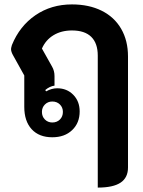

<svg xmlns="http://www.w3.org/2000/svg" viewBox="-20 -613 650 870"><path d="M90 -129V-271L40 -361Q30 -378 30 -391Q30 -395 34 -409Q69 -495 140.5 -544Q212 -593 306 -593Q383 -593 440.5 -564.5Q498 -536 529 -482.5Q560 -429 560 -357V146Q560 192 526.5 214.5Q493 237 423 237V-361Q423 -417 393.5 -446Q364 -475 306 -475Q258 -475 222.5 -453.5Q187 -432 170 -393L216 -311Q227 -292 227 -268V-225Q205 -222 185 -205L189 -199Q214 -213 239 -213Q283 -213 312 -183.5Q341 -154 341 -108Q341 -56 307 -23.5Q273 9 217 9Q157 9 123.5 -27.5Q90 -64 90 -129ZM265 -106Q265 -126 251.5 -139.5Q238 -153 217 -153Q197 -153 183.5 -139.5Q170 -126 170 -106Q170 -85 183.5 -71.5Q197 -58 217 -58Q238 -58 251.5 -71.5Q265 -85 265 -106Z"/></svg>

Font: K2D ExtraBold
Style: Regular
Weight: 800
Designer: Katatrad Aksorn Co.,Ltd.
Foundry: Cadson Demak Co.,Ltd.
Version: Version 1.000; ttfautohint (v1.6)